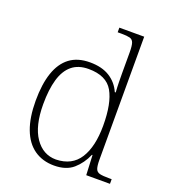

<svg xmlns="http://www.w3.org/2000/svg" viewBox="-140 -861 859 973"><g transform="rotate(20 289.5 -375.0)"><path d="M263 10Q201 10 156 -21.5Q111 -53 87.5 -115Q64 -177 64 -267Q64 -357 85 -418.5Q106 -480 148.5 -512Q191 -544 257 -544Q322 -544 364 -517.5Q406 -491 426 -445H431Q429 -472 428.5 -499.5Q428 -527 428 -548V-659Q428 -695 422.5 -711Q417 -727 401.5 -731Q386 -735 358 -735H336V-760H470V-97Q470 -64 475.5 -48.5Q481 -33 497.5 -29Q514 -25 548 -25H562V0H434L429 -107H426Q404 -56 366 -23Q328 10 263 10ZM262 -22Q348 -24 388.5 -88Q429 -152 429 -265Q429 -386 393.5 -448Q358 -510 262 -510Q207 -510 172.5 -481.5Q138 -453 122 -398Q106 -343 106 -264Q106 -147 149 -84.5Q192 -22 262 -22Z"/></g></svg>

Font: Noto Serif Bengali ExtraLight
Style: Regular
Weight: 250
Version: Version 2.003